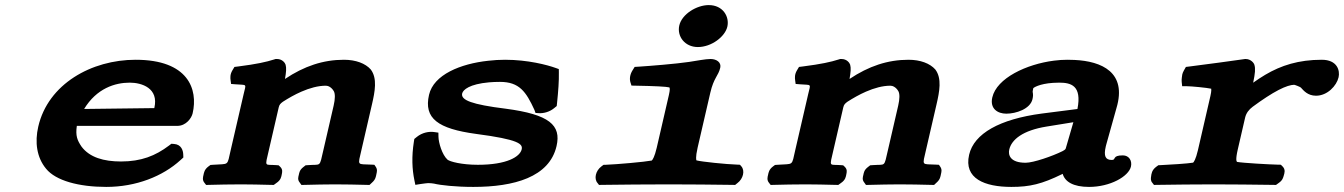

<svg xmlns="http://www.w3.org/2000/svg" viewBox="-20 -725 5285 755"><path d="M490.2 -400C538.1 -400 604.8 -378.1 587 -301C587 -300.9 587 -300.7 586.6 -299.9L310.8 -296.5C360.1 -377.6 432.3 -400 490.2 -400ZM653.9 -159.7 644.3 -152.4C591.4 -112.5 535.6 -90 455.8 -90C388 -90 332.4 -105.9 300.5 -148.6C283.5 -174 276.6 -190.9 282.1 -230H677.1C711.9 -230 733.2 -260.7 737.5 -279.3C759.5 -374.5 720 -490 513.3 -490C339.9 -490 169.2 -394.9 130.5 -227.3C116.3 -166.1 124.3 -105.9 161.1 -61.6C199.2 -14.4 290.4 10 397.9 10C515 10 620 -31.6 690 -95.7L701 -105.7L700.5 -118.6C699.9 -132.1 693.7 -157 664.4 -158.9Z M1103.1 -470.4C1101.2 -477.2 1090.4 -493 1069.2 -493H1063.8L1058.4 -491.3C1027.8 -481.4 988.1 -472.7 917.9 -463.8L901.9 -461.8L893.9 -448.4C884.4 -432.6 885.4 -418.9 886.8 -408.9L888.7 -394.9L904.6 -393.6C952.8 -389.5 948.1 -398.4 938 -354.7L887.6 -136.6C872.1 -69.4 882.5 -82.1 816.7 -77L807.5 -76.3L799.7 -70.5C783.7 -58.6 782.1 -45.9 780.2 -37.2C778.3 -28.8 774.5 -16.8 784.6 -5.3L790.5 2.3L801.2 2C842.5 1 881.5 0 928.3 0C971.7 0 997 1 1044.5 2L1056.5 2.2L1066.8 -5.3C1085 -17.4 1086.2 -30.5 1088 -39.4C1089.5 -47.3 1092.9 -58.5 1081.6 -69.3L1075.7 -74.9L1065.8 -75.7C1020.2 -79.3 1021.1 -65 1037.1 -134.2L1076.1 -303.1C1078.7 -314.3 1083.5 -318.2 1092.5 -325C1113.7 -338.6 1139 -353.2 1165.2 -364.6C1197.7 -378.8 1231 -388 1261.6 -388C1270.2 -388 1283.4 -382.3 1292.6 -366.5C1298.4 -356.2 1298 -335.7 1292.1 -310.2L1251.5 -134.3C1235.7 -65.8 1243.1 -79.5 1193.6 -75.8L1181.8 -75L1172.8 -68C1157.7 -56.3 1156.9 -45.8 1155 -37.5C1153.1 -29.2 1149 -18.7 1158.7 -7L1165.3 2.3L1179 2C1226.9 1 1252.6 0 1297.2 0C1341.7 0 1378.2 1 1421 2L1433 2.3L1442.9 -7C1457.1 -19.4 1458.1 -30.8 1460 -39.7C1461.7 -47.8 1465.3 -58 1457.3 -69.5L1452.2 -77L1441.5 -77.6C1383.3 -81 1386.1 -69.4 1401.8 -137.5L1442.8 -315.1C1454.3 -364.8 1464.4 -416.8 1438 -451.7C1416.9 -475.7 1379.1 -490 1332.5 -490C1250.8 -490 1176 -465 1100.6 -414.5C1105.2 -440.4 1106.8 -457.6 1103.1 -470.4Z M1609.2 -178.6 1607.4 -167.2C1598.3 -109.3 1600.5 -59.3 1609.6 -16L1613.3 1.9L1633.2 -1.3C1644.4 -3.1 1661.8 -5 1663.9 -5C1670.3 -5 1683.8 -3.8 1686.9 -2.9C1712 3.3 1771.8 10 1841.3 10C2001 10 2140.3 -28.2 2168.5 -150.6C2187.6 -233.1 2140.1 -274.8 1969 -297.5C1834.5 -314.1 1791.4 -331.5 1797.4 -357.5C1800.8 -372.1 1826.3 -394.3 1902.8 -401.2C1916.1 -402.4 1930.5 -403 1946.1 -403C2022.1 -403 2048.6 -364.6 2081.7 -292.4L2085.7 -280.9L2098.9 -280C2109.1 -279.4 2119.1 -280.8 2128.4 -283.6C2139.7 -286.9 2149.9 -292.3 2158.5 -299.3L2169.2 -308L2170.5 -320.2C2175.4 -367.6 2178.3 -406.4 2177.6 -440.1L2177.4 -453.4L2165.3 -457.7C2132.2 -469.7 2055.4 -490 1966.2 -490C1944.2 -490 1922 -488.7 1900 -486.1C1790.9 -474.4 1685.4 -431.5 1667.1 -352.3C1645.6 -259.1 1702.6 -218.8 1851.5 -198.5C2021.4 -176.3 2036.2 -158.7 2031.4 -137.6C2024.7 -109 1974.2 -77 1859.1 -77C1795.2 -77 1749.1 -89.5 1739.8 -97.1C1718.3 -116.5 1704.6 -163.9 1704.2 -187.1L1703.9 -203.4L1687.8 -205.7C1667.4 -208.8 1640.4 -203.9 1619.2 -186.7Z M2724.2 -540C2778.2 -540 2831.1 -581.1 2840.1 -620C2849.1 -659 2823.3 -705 2767 -705C2719.8 -705 2661.5 -669.7 2651.2 -625C2641.4 -582.6 2672.5 -540 2724.2 -540ZM2773.2 -360.6C2786.8 -419.5 2804.8 -426.6 2812.2 -458.5C2817.1 -479.6 2797.7 -493 2774.4 -493C2753.6 -493 2721.7 -486.3 2689.4 -481.5C2636.5 -473.7 2535.9 -465.7 2492.5 -462.9L2475.7 -461.9L2467 -447.9C2457.4 -432.5 2454.6 -415.1 2459.3 -400.5L2463.2 -388.4L2478.2 -388.1C2556 -386.7 2600.5 -384.4 2612.3 -381.3C2614.1 -378 2615 -372 2610.2 -351.1L2562.4 -143.8C2554.1 -108.2 2546.1 -96.3 2542.9 -93.7C2515.3 -88.3 2404.8 -78.6 2363 -77.1L2353.1 -76.8L2344.8 -70.5C2322.2 -53.7 2314.9 -22.1 2329.7 -5.3L2335.5 2.2L2346.3 2C2387.9 1 2558.9 0 2611.3 0C2660.2 0 2817.9 1 2860.1 2L2870.8 2.2L2880.1 -5.3C2902.6 -22.2 2910 -54 2895.2 -70.9L2889.7 -77.2L2880 -77.6C2834.1 -79.1 2738.8 -89 2718.8 -94.3C2718.1 -94.9 2713.9 -103.7 2723.3 -144.7Z M3323.1 -470.4C3321.2 -477.2 3310.4 -493 3289.2 -493H3283.8L3278.4 -491.3C3247.8 -481.4 3208.1 -472.7 3137.9 -463.8L3121.9 -461.8L3113.9 -448.4C3104.4 -432.6 3105.4 -418.9 3106.8 -408.9L3108.7 -394.9L3124.6 -393.6C3172.8 -389.5 3168.1 -398.4 3158 -354.7L3107.6 -136.6C3092.1 -69.4 3102.5 -82.1 3036.7 -77L3027.5 -76.3L3019.7 -70.5C3003.7 -58.6 3002.1 -45.9 3000.2 -37.2C2998.3 -28.8 2994.5 -16.8 3004.6 -5.3L3010.5 2.3L3021.2 2C3062.5 1 3101.5 0 3148.3 0C3191.7 0 3217 1 3264.5 2L3276.5 2.2L3286.8 -5.3C3305 -17.4 3306.2 -30.5 3308 -39.4C3309.5 -47.3 3312.9 -58.5 3301.6 -69.3L3295.7 -74.9L3285.8 -75.7C3240.2 -79.3 3241.1 -65 3257.1 -134.2L3296.1 -303.1C3298.7 -314.3 3303.5 -318.2 3312.5 -325C3333.7 -338.6 3359 -353.2 3385.2 -364.6C3417.7 -378.8 3451 -388 3481.6 -388C3490.2 -388 3503.4 -382.3 3512.6 -366.5C3518.4 -356.2 3518 -335.7 3512.1 -310.2L3471.5 -134.3C3455.7 -65.8 3463.1 -79.5 3413.6 -75.8L3401.8 -75L3392.8 -68C3377.7 -56.3 3376.9 -45.8 3375 -37.5C3373.1 -29.2 3369 -18.7 3378.7 -7L3385.3 2.3L3399 2C3446.9 1 3472.6 0 3517.2 0C3561.7 0 3598.2 1 3641 2L3653 2.3L3662.9 -7C3677.1 -19.4 3678.1 -30.8 3680 -39.7C3681.7 -47.8 3685.3 -58 3677.3 -69.5L3672.2 -77L3661.5 -77.6C3603.3 -81 3606.1 -69.4 3621.8 -137.5L3662.8 -315.1C3674.3 -364.8 3684.4 -416.8 3658 -451.7C3636.9 -475.7 3599.1 -490 3552.5 -490C3470.8 -490 3396 -465 3320.6 -414.5C3325.2 -440.4 3326.8 -457.6 3323.1 -470.4Z M4171.1 -142.3C4170 -138.3 4168.7 -136.5 4158.2 -130.7C4118.7 -111 4043.6 -85 4013.1 -85C3951.9 -85 3943.8 -115.7 3948.7 -137C3957.7 -176 4001.3 -212.2 4095.8 -227.4L4200.8 -244.4ZM4262.5 10C4345.3 10 4418.1 -30.9 4427.2 -70C4432.4 -92.9 4419.9 -114 4395.3 -114C4351.8 -114 4370.3 -96 4352.2 -96C4326.8 -96 4319.3 -110.8 4328.3 -149.4C4328.8 -151.9 4329.5 -154.5 4330.3 -157.1L4370.2 -299.8C4412.7 -441.2 4311.6 -484.2 4205.7 -489.3C4196.2 -489.8 4186.7 -490 4177.3 -490C4159.8 -490 4142.1 -488.8 4124.5 -486.5C4016.3 -472.7 3899.5 -417.9 3882 -342C3871.7 -297.4 3903.4 -278 3937.2 -278C3975.1 -278 4031.1 -296.3 4040 -335C4042.6 -346.2 4042.9 -352.7 4040.7 -364.2C4040.9 -365.8 4041.4 -370.9 4043.1 -378C4043.5 -379.6 4065.5 -395.5 4121 -399.2C4129.2 -399.7 4137.3 -400 4145.1 -400C4190.8 -400 4235.1 -389.2 4216.8 -296.4L4076.9 -278.5C3911.2 -256.6 3810.2 -200 3790.9 -116.6C3769.2 -22.7 3852.1 10 3956.9 10C4030.1 10 4077 -1.4 4156.2 -40.1C4157.3 -40.6 4157.7 -40.8 4158.8 -41.4C4167.6 -10.4 4200.2 10 4262.5 10Z M4912.6 -470.2C4910.8 -477.5 4898.4 -493 4878.2 -493H4875.8L4873.3 -492.6C4821.8 -485.2 4730.1 -472.7 4659.3 -463.8L4643.3 -461.8L4634.9 -446.9C4628.4 -435.3 4628.2 -427.6 4627.3 -419.8C4626.6 -413.8 4626.2 -408.7 4626.8 -403.1L4628.6 -386H4646.6C4663.7 -386 4726.3 -380 4742.8 -376.2C4742.8 -376.2 4744.7 -369.2 4739.8 -348L4690.5 -134.1C4682.1 -98 4674.2 -87.3 4671.6 -85.4C4652.1 -81.9 4580.1 -77.2 4544.7 -75.7L4535 -75.3L4526.8 -69.3C4508.8 -56 4507.7 -40.8 4506.4 -30.9C4505.5 -24.1 4503.5 -14.8 4512 -5.3L4517.8 2.2L4528.6 2C4570.3 1 4706.6 0 4751.8 0C4798.2 0 4937.3 1 4985.5 2L4997.6 2.2L5008 -5.3C5023.8 -16 5025.8 -26.8 5028.1 -34.5C5030.8 -44 5036.2 -58.1 5023.1 -70.9L5016.6 -77.3L5005.3 -77.5C4971.1 -78.3 4867.3 -84.1 4844.7 -88.3C4842.7 -89.6 4837.5 -94.8 4847.3 -137.4L4876.2 -262.5C4880.4 -280.5 4891.2 -294.3 4906.2 -305.4C4944.4 -333.5 4979.1 -356.3 5007.8 -371.2C5035.8 -385.7 5056.2 -391.5 5069 -391.6C5071.5 -391.6 5092 -383.7 5095.3 -380.7C5105.7 -369.4 5121.8 -348.6 5155 -348.6C5199.5 -348.6 5235.9 -387.5 5243.7 -421.1C5249.8 -447.8 5238.5 -490 5177.6 -490C5086.6 -490 5017.6 -467.8 4955.1 -430.8C4939 -421.3 4923.5 -410.9 4907.8 -399.8C4915.7 -437.1 4917.2 -455.5 4912.6 -470.2Z"/></svg>

Font: Linux Libertine Mono O 
Style: Mono Bold Oblique
Weight: 400
Italic angle: -13°
Designer: Philipp H. Poll
Foundry: Philipp H. Poll
Version: Version 5.1.7